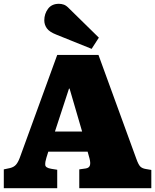

<svg xmlns="http://www.w3.org/2000/svg" viewBox="-20 -990 816 1010"><path d="M0 0V-99L33 -106Q53 -111 64 -123.5Q75 -136 84 -160L281 -701H498L697 -155Q708 -124 718 -114Q728 -104 747 -101L776 -96V0H397V-99L432 -104Q449 -107 453 -120Q457 -133 451 -156L441 -192H234L224 -160Q217 -138 218 -122.5Q219 -107 250 -102L281 -97V0ZM269 -298H412L346 -524H343ZM462 -733 276 -808Q240 -822 226.5 -841Q213 -860 213 -883Q213 -917 232.5 -943.5Q252 -970 290 -970Q303 -970 316 -965.5Q329 -961 345 -944L500 -792Z"/></svg>

Font: Literata Black
Style: Regular
Weight: 900
Designer: Latin by Veronika Burian and Jose Scaglione. Greek by Irene Vlachou. Cyrillic by Vera Evstafieva.
Foundry: TypeTogether
Version: Version 3.103;gftools[0.9.29]